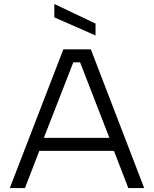

<svg xmlns="http://www.w3.org/2000/svg" viewBox="-20 -949 777 969"><path d="M29.5 0 299.7 -700H438.5L707.7 0H627.5L555.1 -187.6H178.4L106 0ZM201.3 -253.1H532.2L384.2 -634.5H350ZM462.2 -770.1 254.3 -861.3V-928.9L462.2 -829.9Z"/></svg>

Font: Envelope Sans Variable
Style: Regular
Weight: 500
Designer: Andreas Rasmussen / Norman Anderson
Foundry: mail.de GmbH
Version: Version 1.150